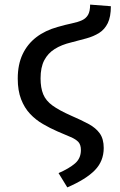

<svg xmlns="http://www.w3.org/2000/svg" viewBox="-20 -598 521 833"><path d="M371 -578 461 -571Q461 -525 447.5 -497.5Q434 -470 410 -455Q386 -440 355 -431.5Q324 -423 289 -414Q247 -404 217.5 -385.5Q188 -367 172 -336.5Q156 -306 156 -258Q156 -217 167.5 -189Q179 -161 208 -140Q237 -119 289 -96Q333 -77 364.5 -60Q396 -43 413 -19Q430 5 430 44Q430 101 391.5 140.5Q353 180 272 215L234 153Q280 133 305.5 111Q331 89 331 53Q331 30 320 18Q309 6 286.5 -3.5Q264 -13 229 -28Q197 -42 166 -60Q135 -78 110.5 -104Q86 -130 71.5 -167.5Q57 -205 57 -257Q57 -318 78 -362.5Q99 -407 137.5 -436.5Q176 -466 230 -481Q265 -491 291.5 -496.5Q318 -502 335.5 -510Q353 -518 362 -533.5Q371 -549 371 -578Z"/></svg>

Font: Fira Sans Variable
Style: Regular
Weight: 400
Designer: Carrois Corporate & Edenspiekermann AG
Foundry: Carrois Corporate GbR & Edenspiekermann AG
Version: Version 4.202